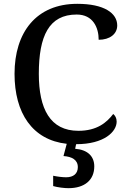

<svg xmlns="http://www.w3.org/2000/svg" viewBox="-20 -744 669 1004"><path d="M338 240C423 240 473 197 473 126C473 73 438 39 373 34L378 10C526 10 590 -56 590 -108C590 -127 582 -140 572 -148C538 -103 487 -60 390 -60C242 -60 183 -175 183 -358C183 -556 236 -668 381 -668C467 -668 496 -599 496 -536C554 -536 593 -566 593 -611C593 -675 525 -724 384 -724C169 -724 56 -574 56 -358C56 -153 149 -12 329 8L312 72C355 75 387 91 387 130C387 164 364 183 326 183C308 183 282 180 258 175V229C282 236 317 240 338 240Z"/></svg>

Font: Noto Serif Vithkuqi Medium
Style: Regular
Weight: 500
Version: Version 1.005